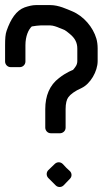

<svg xmlns="http://www.w3.org/2000/svg" viewBox="-40 -733 404 755"><path d="M150 -64C141 -55 142 -41 150 -33L179 -4C188 5 202 4 210 -4L235 -30C244 -39 243 -53 234 -61L221 -73L207 -88C198 -97 185 -97 176 -89ZM38 -469C50 -469 60 -479 60 -491V-555C60 -591 72 -617 85 -629C97 -631 111 -633 119 -633H158C168 -633 183 -628 194 -623C216 -614 212 -618 234 -600C255 -583 264 -565 264 -542V-493C264 -485 262 -477 255 -468C243 -453 253 -462 231 -451C219 -445 206 -437 192 -426C155 -398 138 -356 138 -304V-231C138 -221 146 -209 160 -209H196C206 -209 218 -217 218 -231V-304C218 -326 222 -342 229 -351C237 -362 254 -375 281 -387C315 -403 344 -452 344 -493V-543C344 -557 342 -571 339 -581C326 -626 289 -670 243 -689C223 -697 191 -713 158 -713H101C87 -713 72 -709 57 -704C24 -692 2 -658 -14 -612C-19 -598 -20 -580 -20 -555V-491C-20 -480 -11 -469 2 -469Z"/></svg>

Font: Reckless Catfish
Style: Fax
Weight: 400
Foundry: Cannot Into Space Fonts
Version: Version 0.2894